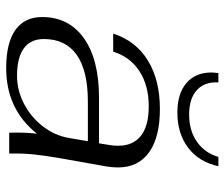

<svg xmlns="http://www.w3.org/2000/svg" viewBox="-74 -660 744 637"><g transform="rotate(90 298.5 -342.0)"><path d="M37 -109Q37 -198 107.5 -248Q178 -298 305 -298H456L462 -335Q464 -345 464 -362Q464 -411 431 -437Q398 -463 333 -463Q264 -463 216.5 -432Q169 -401 152 -345H92Q116 -420 181 -460Q246 -500 342 -500Q436 -500 486 -464Q536 -428 536 -361Q536 -344 533 -324L504 -161Q496 -113 492.5 -78Q489 -43 490 0H421Q419 -49 424 -92Q343 10 206 10Q123 10 80 -20.5Q37 -51 37 -109ZM438 -197 449 -261H317Q215 -261 162.5 -224Q110 -187 110 -115Q110 -71 141 -48.5Q172 -26 232 -26Q280 -26 324.5 -49Q369 -72 399.5 -111.5Q430 -151 438 -197ZM221 -671Q221 -678 223 -694H254Q251 -649 279 -623Q307 -597 361 -597Q414 -597 451 -623Q488 -649 501 -694H532Q518 -630 471 -594Q424 -558 354 -558Q291 -558 256 -588Q221 -618 221 -671Z"/></g></svg>

Font: Fahkwang Light
Style: Italic
Weight: 300
Italic angle: -10°
Version: Version 1.000; ttfautohint (v1.6)